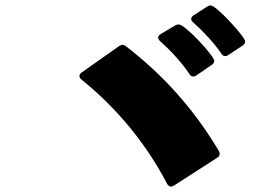

<svg xmlns="http://www.w3.org/2000/svg" viewBox="-20 -808 1040 715"><path d="M830 -603 883 -638C889 -642 893 -648 893 -654C893 -670 786 -788 764 -788C760 -788 756 -786 751 -783L701 -751C695 -747 692 -743 692 -738C692 -733 694 -729 699 -725C731 -697 777 -649 804 -609C808 -602 813 -599 818 -599C822 -599 826 -600 830 -603ZM711 -527 768 -566C774 -570 778 -575 778 -581C778 -600 669 -717 646 -717C641 -717 637 -716 632 -713L578 -681C572 -677 569 -673 569 -668C569 -664 571 -659 576 -655C611 -624 655 -578 685 -533C689 -526 694 -523 700 -523C703 -523 707 -524 711 -527ZM628 -117 788 -220C795 -224 798 -229 798 -235C798 -239 797 -242 795 -246C700 -405 586 -530 450 -635C445 -639 441 -641 436 -641C432 -641 427 -639 423 -636L284 -538C278 -534 276 -529 276 -525C276 -520 278 -516 283 -512C415 -406 525 -272 602 -124C606 -117 611 -113 617 -113C621 -113 624 -115 628 -117Z"/></svg>

Font: LINE Seed JP_OTF ExtraBold
Style: Regular
Weight: 800
Designer: LY Corporation & Fontrix & Fontworks
Version: Version 1.013